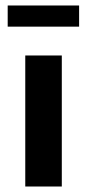

<svg xmlns="http://www.w3.org/2000/svg" viewBox="-20 -679 316 699"><path d="M72 0V-477H205V0ZM268 -659V-582H8V-659Z"/></svg>

Font: Ek Mukta
Style: Bold
Weight: 700
Designer: Girish Dalvi and Yashodeep Gholap
Foundry: Ek Type
Version: Version 2.538;PS 1.002;hotconv 16.6.51;makeotf.lib2.5.65220;